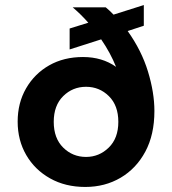

<svg xmlns="http://www.w3.org/2000/svg" viewBox="-20 -729 682 761"><path d="M318 12Q239 12 178.5 -22Q118 -56 84 -114.5Q50 -173 50 -247Q50 -321 83.5 -379Q117 -437 175 -470Q233 -503 309 -503Q385 -503 440 -464Q418 -519 381 -573L256 -533V-616L330 -639Q301 -672 268 -700H399Q416 -686 430 -671L550 -709V-627L486 -606Q541 -529 566.5 -445.5Q592 -362 592 -289Q592 -195 556 -128Q520 -61 458 -24.5Q396 12 318 12ZM321 -107Q373 -107 411 -144Q449 -181 449 -246Q449 -311 411.5 -348Q374 -385 321 -385Q268 -385 230.5 -348Q193 -311 193 -246Q193 -181 230.5 -144Q268 -107 321 -107Z"/></svg>

Font: DM Sans ExtraBold
Style: Regular
Weight: 800
Designer: Colophon Foundry, Jonny Pinhorn
Foundry: Colophon Foundry
Version: Version 4.004; ttfautohint (v1.8.4.7-5d5b)